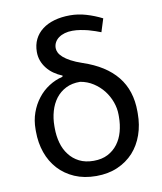

<svg xmlns="http://www.w3.org/2000/svg" viewBox="-86 -833 771 912"><g transform="rotate(-10 300.0 -377.5)"><path d="M128.4 -619.6Q128.4 -596.7 135.7 -576.9Q143.1 -557.1 156.2 -540.5Q169.4 -523.4 188 -510.3Q206.5 -497.1 229.5 -487.8L227.5 -482.4Q192.4 -474.1 161.4 -454.1Q130.4 -434.1 107.9 -404.8Q85 -375.5 71.8 -338.4Q58.6 -301.3 58.6 -258.8V-248.5Q58.6 -193.4 75.2 -146.2Q91.8 -99.1 123.5 -64.5Q155.3 -29.8 200.9 -10Q246.6 9.8 305.2 9.8Q362.8 9.8 408.2 -10Q453.6 -29.8 485.4 -64.5Q516.6 -99.1 533.2 -146.2Q549.8 -193.4 549.8 -248.5V-258.8Q549.8 -359.9 495.4 -427.2Q440.9 -494.6 333.5 -530.3Q300.8 -541.5 279.1 -553.2Q257.3 -564.9 244.1 -576.7Q231 -588.4 225.3 -599.9Q219.7 -611.3 219.7 -622.1Q219.7 -637.2 226.6 -649.7Q233.4 -662.1 245.6 -670.9Q257.8 -679.7 274.7 -684.6Q291.5 -689.5 312 -689.5Q331.5 -689.5 350.6 -686.3Q369.6 -683.1 387.2 -678.7Q404.8 -673.8 420.2 -668.5Q435.5 -663.1 446.8 -658.7L466.8 -722.2Q430.2 -740.7 391.4 -752.2Q352.5 -763.7 313.5 -763.7Q271.5 -763.7 237.3 -753.9Q203.1 -744.1 179.2 -725.6Q154.8 -707 141.6 -680.2Q128.4 -653.3 128.4 -619.6ZM149.4 -248.5V-258.8Q149.4 -295.9 159.2 -329.8Q168.9 -363.8 188.5 -389.6Q208 -415 237.3 -429.9Q266.6 -444.8 306.2 -444.3Q340.8 -438.5 368.9 -420.2Q397 -401.9 417 -376.5Q437 -350.6 448 -320.1Q459 -289.6 459 -258.8V-248.5Q459 -210.9 449.7 -177.2Q440.4 -143.6 421.4 -118.7Q402.3 -93.3 373.5 -78.4Q344.7 -63.5 305.2 -63.5Q265.1 -63.5 235.8 -78.4Q206.5 -93.3 187.5 -118.7Q168 -143.6 158.7 -177.2Q149.4 -210.9 149.4 -248.5Z"/></g></svg>

Font: Roboto Mono
Style: Regular
Weight: 400
Monospace: yes
Designer: Google
Version: Version 3.000